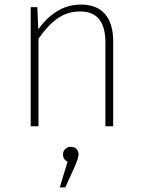

<svg xmlns="http://www.w3.org/2000/svg" viewBox="-20 -551 622 838"><path d="M289 90Q305 90 314 99.5Q323 109 323 123Q323 138 304 181L265 267H241L275 154Q255 146 255 123Q255 109 264.5 99.5Q274 90 289 90ZM333 -531Q403 -531 438.5 -489.5Q474 -448 474 -371V0H440V-366Q440 -501 330 -501Q274 -501 231 -470.5Q188 -440 148 -382V0H114V-520H143L147 -423Q225 -531 333 -531Z"/></svg>

Font: FiraSans
Style: Regular
Weight: 200
Designer: Carrois Corporate & Edenspiekermann AG
Foundry: Carrois Corporate GbR & Edenspiekermann AG
Version: Version 3.106;PS 003.106;hotconv 1.0.70;makeotf.lib2.5.58329